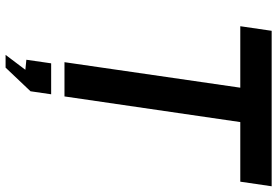

<svg xmlns="http://www.w3.org/2000/svg" viewBox="-169 -594 968 670"><g transform="rotate(90 315.0 -259.0)"><path d="M197 0 286 -613.5H71.5L87.5 -723H630L614 -613.5H406L316.5 0ZM171.5 205.5 223.5 136.5 188.5 133 201 46.5H309L298.5 118.5L216 205.5Z"/></g></svg>

Font: Public Sans SemiBold
Style: Italic
Weight: 600
Italic angle: -8°
Designer: The Public Sans project authors (U.S. Web Design System). Libre Franklin designed by Pablo Impallari and Rodrigo Fuenzal
Version: Version 1.007; ttfautohint (v1.8.1) -l 8 -r 50 -G 200 -x 14 